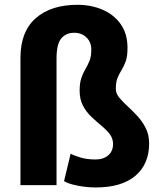

<svg xmlns="http://www.w3.org/2000/svg" viewBox="-20 -782 681 811"><path d="M218.8 -535.2V0H66.4V-537.6Q66.4 -648.4 130.9 -705.1Q195.3 -761.7 307.1 -761.7Q364.7 -761.7 412.8 -741.2Q460.9 -720.7 489.7 -680.2Q518.6 -639.6 518.6 -579.6Q518.6 -543.9 511 -522.9Q503.4 -502 493.9 -486.8Q484.4 -471.7 476.8 -453.9Q469.2 -436 469.2 -406.7Q469.2 -387.7 483.4 -370.1Q497.6 -352.5 518.6 -333.5Q539.6 -314.5 560.5 -291.7Q581.5 -269 595.7 -240.7Q609.9 -212.4 609.9 -175.8Q609.9 -88.9 552 -39.6Q494.1 9.8 384.3 9.8Q347.2 9.8 308.8 2.4Q270.5 -4.9 250.5 -16.6L278.3 -132.8Q293.5 -124.5 320.6 -116.5Q347.7 -108.4 383.3 -108.4Q417 -108.4 437.3 -126Q457.5 -143.6 457.5 -173.8Q457.5 -197.3 443.4 -215.6Q429.2 -233.9 408.2 -251.2Q387.2 -268.6 366 -288.6Q344.7 -308.6 330.6 -335.2Q316.4 -361.8 316.4 -399.4Q316.4 -432.6 324 -453.6Q331.5 -474.6 341.1 -490.7Q350.6 -506.8 358.2 -525.4Q365.7 -543.9 365.7 -572.3Q365.7 -604 345.2 -623.8Q324.7 -643.6 293 -643.6Q259.3 -643.6 239 -619.9Q218.8 -596.2 218.8 -535.2Z"/></svg>

Font: Vazirmatn RD FD ExtraBold
Style: Regular
Weight: 800
Designer: Saber Rastikerdar
Foundry: Saber Rastikerdar
Version: Version 33.003